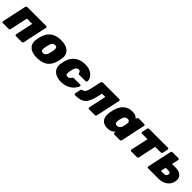

<svg xmlns="http://www.w3.org/2000/svg" viewBox="413 -2005 3490 3490"><g transform="rotate(45 2158.0 -260.0)"><path d="M23 0Q12 0 6 -7.5Q0 -15 2 -26L102 -494Q104 -505 113 -512.5Q122 -520 133 -520H618Q629 -520 635 -512.5Q641 -505 639 -494L539 -26Q537 -15 528 -7.5Q519 0 508 0H360Q349 0 343 -7.5Q337 -15 338 -26L411 -367H275L202 -26Q201 -15 191.5 -7.5Q182 0 171 0Z M903 10Q820 10 763 -16Q706 -42 680.5 -92.5Q655 -143 665 -214Q668 -235 673 -260Q678 -285 685 -306Q705 -378 745 -428Q785 -478 848.5 -504Q912 -530 1000 -530Q1080 -530 1137 -504Q1194 -478 1222 -428Q1250 -378 1239 -306Q1235 -285 1230 -260Q1225 -235 1219 -214Q1200 -143 1161 -92.5Q1122 -42 1059 -16Q996 10 903 10ZM923 -131Q960 -131 979 -153Q998 -175 1010 -219Q1014 -234 1019.5 -260Q1025 -286 1028 -301Q1034 -344 1025.5 -366.5Q1017 -389 980 -389Q944 -389 924.5 -366.5Q905 -344 894 -301Q890 -286 884 -260Q878 -234 876 -219Q870 -175 878 -153Q886 -131 923 -131Z M1518 10Q1449 10 1392 -16.5Q1335 -43 1306.5 -94.5Q1278 -146 1289 -219Q1292 -235 1297 -259Q1302 -283 1306 -300Q1335 -410 1415.5 -470Q1496 -530 1615 -530Q1686 -530 1735 -509Q1784 -488 1812.5 -457Q1841 -426 1852.5 -394.5Q1864 -363 1861 -342Q1860 -331 1850.5 -323.5Q1841 -316 1831 -316H1669Q1658 -316 1652.5 -321Q1647 -326 1645 -336Q1642 -358 1631.5 -369Q1621 -380 1598 -380Q1566 -380 1546.5 -358.5Q1527 -337 1516 -295Q1511 -274 1507 -256Q1503 -238 1501 -224Q1494 -181 1503.5 -160.5Q1513 -140 1544 -140Q1569 -140 1584 -150.5Q1599 -161 1612 -183Q1618 -193 1625.5 -198.5Q1633 -204 1644 -204H1806Q1817 -204 1823.5 -196Q1830 -188 1827 -177Q1821 -159 1802 -128.5Q1783 -98 1747.5 -66Q1712 -34 1655.5 -12Q1599 10 1518 10Z M1877 0Q1867 0 1860.5 -7.5Q1854 -15 1856 -26L1879 -136Q1885 -158 1911 -162Q1939 -166 1956.5 -187.5Q1974 -209 1986.5 -249.5Q1999 -290 2010 -347L2042 -494Q2044 -505 2053 -512.5Q2062 -520 2073 -520H2497Q2508 -520 2514.5 -512.5Q2521 -505 2519 -494L2418 -26Q2416 -15 2407 -7.5Q2398 0 2387 0H2239Q2228 0 2222 -7.5Q2216 -15 2217 -26L2290 -367H2205L2196 -326Q2176 -231 2152 -167.5Q2128 -104 2093.5 -67.5Q2059 -31 2006.5 -15.5Q1954 0 1877 0Z M2718 10Q2672 10 2635.5 -4Q2599 -18 2575.5 -47Q2552 -76 2544 -120Q2536 -164 2546 -223Q2550 -245 2553.5 -261Q2557 -277 2562 -298Q2576 -354 2600 -397.5Q2624 -441 2657 -470Q2690 -499 2731.5 -514.5Q2773 -530 2822 -530Q2881 -530 2912.5 -514.5Q2944 -499 2962 -475L2967 -494Q2969 -505 2978 -512.5Q2987 -520 2997 -520H3138Q3149 -520 3155 -512.5Q3161 -505 3159 -494L3060 -26Q3058 -15 3049 -7.5Q3040 0 3029 0H2888Q2877 0 2870.5 -7.5Q2864 -15 2866 -26L2872 -54Q2842 -25 2807 -7.5Q2772 10 2718 10ZM2808 -146Q2834 -146 2851.5 -157Q2869 -168 2880 -186Q2891 -204 2897 -226Q2903 -248 2906.5 -264.5Q2910 -281 2913 -301Q2917 -322 2913 -338Q2909 -354 2896 -364Q2883 -374 2859 -374Q2834 -374 2817 -363.5Q2800 -353 2789.5 -334.5Q2779 -316 2772 -292Q2768 -277 2764 -260Q2760 -243 2758 -228Q2755 -204 2757 -185.5Q2759 -167 2771 -156.5Q2783 -146 2808 -146Z M3323 0Q3312 0 3306 -7.5Q3300 -15 3302 -26L3375 -367H3232Q3222 -367 3216 -374.5Q3210 -382 3212 -393L3234 -494Q3236 -505 3245 -512.5Q3254 -520 3265 -520H3747Q3758 -520 3764 -512.5Q3770 -505 3768 -494L3747 -393Q3745 -382 3735 -374.5Q3725 -367 3715 -367H3572L3499 -26Q3498 -15 3488.5 -7.5Q3479 0 3469 0Z M3756 0Q3745 0 3739 -7.5Q3733 -15 3735 -26L3835 -494Q3837 -505 3846 -512.5Q3855 -520 3866 -520H4015Q4026 -520 4032.5 -512.5Q4039 -505 4037 -494L4009 -364H4096Q4162 -364 4206 -342Q4250 -320 4268.5 -279Q4287 -238 4275 -181Q4263 -123 4227 -82.5Q4191 -42 4137.5 -21Q4084 0 4016 0ZM3955 -132H4029Q4058 -132 4075 -144Q4092 -156 4098 -181Q4103 -206 4091.5 -219.5Q4080 -233 4050 -233H3976Z"/></g></svg>

Font: Rubik Light ExtraBold
Style: Italic
Weight: 800
Italic angle: -12°
Version: Version 2.104